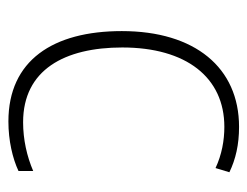

<svg xmlns="http://www.w3.org/2000/svg" viewBox="-86 -493 589 457"><g transform="rotate(90 208.5 -264.5)"><path d="M269 10C315 10 357 0 387 -14V-49C352 -34 312 -25 271 -25C146 -25 93 -124 93 -261C93 -413 164 -504 282 -504C314 -504 348 -498 380 -483L390 -516C359 -531 324 -539 282 -539C141 -539 54 -434 54 -260C54 -96 124 10 269 10Z"/></g></svg>

Font: Noto Sans Lao UI SemCond ExtLt
Style: Regular
Weight: 200
Width: 4
Designer: Monotype Design Team
Foundry: Monotype Imaging Inc.
Version: Version 2.000